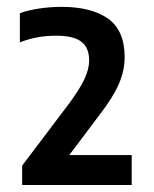

<svg xmlns="http://www.w3.org/2000/svg" viewBox="-20 -834 437 546"><path d="M43 -308V-363L174.5 -537Q205.5 -578.5 219.5 -607.8Q233.5 -637 233.5 -662.5Q233.5 -698.5 211.2 -715.5Q189 -732.5 140 -732.5Q84 -732.5 36.5 -713.5V-796.5Q59.5 -805 91.5 -809.8Q123.5 -814.5 155 -814.5Q240 -814.5 287.2 -781Q334.5 -747.5 334.5 -671.5Q334.5 -633.5 318 -595.2Q301.5 -557 263.5 -508L177 -393H354.5V-308Z"/></svg>

Font: Encode Sans SmCnd SmBold
Style: Regular
Weight: 600
Width: 4
Designer: Multiple Designers
Foundry: Impallari Type
Version: Version 3.002; ttfautohint (v1.8.3) -l 8 -r 50 -G 200 -x 14 